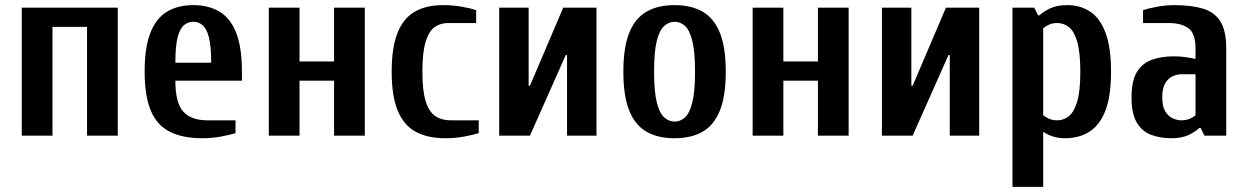

<svg xmlns="http://www.w3.org/2000/svg" viewBox="-20 -530 4875 750"><path d="M65 0V-500H440V0H320V-425H185V0Z M770 10Q693 10 643 -15.5Q593 -41 569 -98Q545 -155 545 -250Q545 -345 567.5 -402Q590 -459 632.5 -484.5Q675 -510 735 -510Q795 -510 837.5 -484.5Q880 -459 902.5 -402Q925 -345 925 -250V-215H665Q665 -129 695.5 -94.5Q726 -60 790 -60H900V-10Q878 -3 843 3.5Q808 10 770 10ZM665 -285H805Q805 -350 796 -384.5Q787 -419 771 -432Q755 -445 735 -445Q715 -445 699 -432Q683 -419 674 -384.5Q665 -350 665 -285Z M1030 0V-500H1150V-290H1285V-500H1405V0H1285V-215H1150V0Z M1720 10Q1650 10 1603.5 -15.5Q1557 -41 1533.5 -98Q1510 -155 1510 -250Q1510 -345 1533 -402Q1556 -459 1600.5 -484.5Q1645 -510 1710 -510Q1748 -510 1783 -504Q1818 -498 1840 -490V-440H1730Q1700 -440 1677.5 -424Q1655 -408 1642.5 -366.5Q1630 -325 1630 -250Q1630 -175 1643 -134Q1656 -93 1680.5 -76.5Q1705 -60 1740 -60H1850V-10Q1828 -3 1793 3.5Q1758 10 1720 10Z M1930 0V-500H2045V-195H2050L2180 -500H2310V0H2195V-315H2190L2050 0Z M2615 10Q2550 10 2505.5 -15.5Q2461 -41 2438 -98Q2415 -155 2415 -250Q2415 -345 2438 -402Q2461 -459 2505.5 -484.5Q2550 -510 2615 -510Q2680 -510 2724.5 -484.5Q2769 -459 2792 -402Q2815 -345 2815 -250Q2815 -155 2792 -98Q2769 -41 2724.5 -15.5Q2680 10 2615 10ZM2615 -55Q2638 -55 2656 -71.5Q2674 -88 2684.5 -130.5Q2695 -173 2695 -250Q2695 -328 2684.5 -370Q2674 -412 2656 -428.5Q2638 -445 2615 -445Q2593 -445 2574.5 -428.5Q2556 -412 2545.5 -370Q2535 -328 2535 -250Q2535 -173 2545.5 -130.5Q2556 -88 2574.5 -71.5Q2593 -55 2615 -55Z M2920 0V-500H3040V-290H3175V-500H3295V0H3175V-215H3040V0Z M3425 0V-500H3540V-195H3545L3675 -500H3805V0H3690V-315H3685L3545 0Z M3935 200V-500H4020L4035 -470H4040Q4056 -485 4082.5 -497.5Q4109 -510 4150 -510Q4200 -510 4238.5 -484.5Q4277 -459 4298.5 -402Q4320 -345 4320 -250Q4320 -155 4298 -98Q4276 -41 4235.5 -15.5Q4195 10 4140 10Q4114 10 4092.5 3Q4071 -4 4055 -15V200ZM4110 -60Q4135 -60 4155.5 -76.5Q4176 -93 4188 -134Q4200 -175 4200 -250Q4200 -325 4188 -366.5Q4176 -408 4155.5 -424Q4135 -440 4110 -440Q4091 -440 4078.5 -434Q4066 -428 4055 -420V-80Q4063 -73 4077 -66.5Q4091 -60 4110 -60Z M4555 10Q4513 10 4477.5 -3Q4442 -16 4421 -50.5Q4400 -85 4400 -150Q4400 -215 4421.5 -249.5Q4443 -284 4480.5 -297Q4518 -310 4565 -310Q4588 -310 4609.5 -307Q4631 -304 4650 -300V-340Q4650 -400 4622 -420Q4594 -440 4545 -440H4445V-490Q4468 -498 4501.5 -504Q4535 -510 4565 -510Q4633 -510 4678.5 -496.5Q4724 -483 4747 -446.5Q4770 -410 4770 -340V0H4685L4670 -30H4665Q4649 -15 4622.5 -2.5Q4596 10 4555 10ZM4595 -60Q4614 -60 4628.5 -66.5Q4643 -73 4650 -80V-240H4595Q4578 -240 4560.5 -232Q4543 -224 4531.5 -204.5Q4520 -185 4520 -150Q4520 -115 4531.5 -95.5Q4543 -76 4560.5 -68Q4578 -60 4595 -60Z"/></svg>

Font: Cuprum
Style: Regular
Weight: 400
Designer: Jovanny Lemonad
Foundry: Jovanny Lemonad
Version: Version 3.000